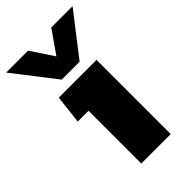

<svg xmlns="http://www.w3.org/2000/svg" viewBox="-248 -794 867 867"><g transform="rotate(-45 185.0 -361.0)"><path d="M128 -522 -27 -722H113L185 -613L261 -722H397L242 -522ZM114 0V-337H45L61 -474H302V0Z"/></g></svg>

Font: Kanit
Style: Bold
Weight: 700
Designer: Katatrad Team
Foundry: CadsonDemak
Version: Version 2.000; ttfautohint (v1.8.3)